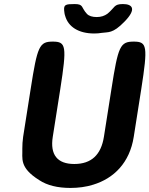

<svg xmlns="http://www.w3.org/2000/svg" viewBox="-20 -916 736 946"><path d="M346 -108C262 -108 226 -154 240 -242L277 -477C310 -689 306 -711 240 -711C174 -711 164 -689 131 -477L94 -242C91 -221 90 -202 90 -184C92 -136 73 -91 174 -28C212 -3 263 10 327 10C366 10 404 5 439 -6C541 -37 619 -114 639 -242L676 -477C709 -689 705 -711 639 -711C572 -711 562 -689 529 -477L492 -242C478 -154 431 -108 346 -108ZM457 -832C435 -832 418 -837 408 -848C379 -879 393 -896 348 -896C303 -896 294 -893 296 -865C297 -856 298 -846 301 -838C316 -784 367 -751 444 -751C457 -751 470 -752 481 -754C513 -759 535 -749 593 -809C656 -873 631 -896 586 -896C540 -896 548 -880 509 -848C495 -838 478 -832 457 -832Z"/></svg>

Font: Asimov Print
Style: AIt
Weight: 500
Designer: Google
Version: Version 2.000980: 2014